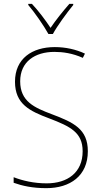

<svg xmlns="http://www.w3.org/2000/svg" viewBox="-20 -969 527 999"><path d="M232 -792H255C279 -836 327 -901 361 -943V-949H341C306 -909 270 -864 243 -824C217 -864 179 -914 146 -949H127V-943C159 -906 207 -837 232 -792ZM437 -182C437 -298 363 -332 249 -375C159 -409 85 -441 85 -546C85 -648 162 -699 263 -699C307 -699 357 -692 411 -668L422 -690C375 -712 321 -724 265 -724C147 -724 58 -664 58 -544C58 -427 135 -391 236 -353C346 -311 410 -280 410 -182C410 -71 331 -15 223 -15C156 -15 97 -29 51 -47V-18C96 -2 149 10 221 10C345 10 437 -54 437 -182Z"/></svg>

Font: Noto Sans Gujarati UI SemiCondensed Thin
Style: Regular
Weight: 100
Width: 4
Designer: Jelle Bosma - Monotype Design Team, Universal Thirst
Foundry: Monotype Imaging Inc.
Version: Version 2.106